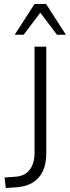

<svg xmlns="http://www.w3.org/2000/svg" viewBox="-20 -940 352 967"><path d="M9 7 3 -46 59 -50Q89 -52 110 -66.5Q131 -81 142.5 -107Q154 -133 154 -170V-705H213V-167Q213 -115 196 -78.5Q179 -42 146.5 -21.5Q114 -1 67 3ZM54 -765 154 -920H212L312 -765H267L183 -876L99 -765Z"/></svg>

Font: Nunito Sans 10pt Condensed Light
Style: Regular
Weight: 300
Width: 3
Designer: Vernon Adams
Foundry: Vernon Adams
Version: Version 3.101;gftools[0.9.27]